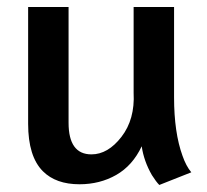

<svg xmlns="http://www.w3.org/2000/svg" viewBox="-20 -518 589 546"><path d="M360 -254V-498H475V-241Q475 -141 499 -75Q509 -46 524 -28L433 8Q424 -1 412 -20Q389 -60 383 -102Q357 -47 310.5 -20.5Q264 6 206 6Q139 6 102 -31Q60 -73 60 -166V-498H175V-169Q175 -79 240 -79Q287 -79 325.5 -129Q364 -179 360 -254Z"/></svg>

Font: Amaranth
Style: Regular
Weight: 400
Designer: Gesine Todt
Foundry: Gesine Todt
Version: Version 1.000